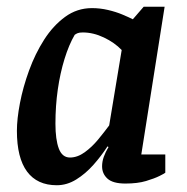

<svg xmlns="http://www.w3.org/2000/svg" viewBox="-20 -537 552 568"><path d="M148 11Q90 11 60 -29.5Q30 -70 30 -150Q30 -185 39 -232Q48 -279 66 -328.5Q84 -378 110.5 -419.5Q137 -461 172.5 -487Q208 -513 252 -513Q276 -513 299.5 -507.5Q323 -502 342 -494Q361 -486 373 -480L405 -517H467L398 -80H469V-26Q467 -24 452 -16.5Q437 -9 412 -1.5Q387 6 351 6Q314 6 298 -8.5Q282 -23 282 -45Q282 -59 287 -73Q292 -87 301 -102L298 -104Q280 -76 256.5 -49.5Q233 -23 205.5 -6Q178 11 148 11ZM187 -71Q209 -71 230.5 -86.5Q252 -102 270.5 -124.5Q289 -147 303 -166L340 -389Q319 -411 287.5 -426Q256 -441 225 -441Q215 -441 210 -439Q205 -437 201 -434Q184 -405 171 -363Q158 -321 151 -272.5Q144 -224 144 -171Q144 -124 154 -97.5Q164 -71 187 -71Z"/></svg>

Font: Faustina SemiBold
Style: Italic
Weight: 600
Italic angle: -8°
Designer: Alfonso Garcia
Foundry: http://www.omnibus-type.com
Version: Version 1.200